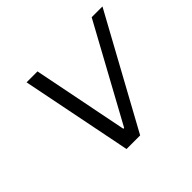

<svg xmlns="http://www.w3.org/2000/svg" viewBox="-126 -692 857 857"><g transform="rotate(-45 303.0 -263.0)"><path d="M127 -526H196L286 -74H291L538 -526H606L318 0H232Z"/></g></svg>

Font: Be Vietnam Light
Style: Italic
Weight: 300
Italic angle: -9.222°
Designer: Gabriel Lam
Foundry: TypeRant
Version: Version 3.000